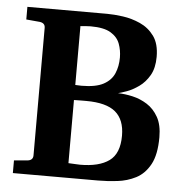

<svg xmlns="http://www.w3.org/2000/svg" viewBox="-47 -670 669 695"><g transform="rotate(5 287.5 -322.0)"><path d="M542 -194.8Q542 -131.8 522.5 -95.9Q502.9 -60.1 471.4 -43.9Q439.9 -27.8 403.8 -23.7Q367.7 -19.5 334 -19.5H24.9V-65.4L73.7 -69.8Q93.8 -71.8 93.8 -89.8V-553.2Q93.8 -570.8 73.7 -573.2L24.9 -577.6V-623.5H314.9Q339.4 -623.5 371.8 -619.1Q404.3 -614.7 435.3 -600.8Q466.3 -586.9 486.6 -559.1Q506.8 -531.2 506.8 -483.9Q506.8 -443.4 491.5 -416.7Q476.1 -390.1 453.9 -374.3Q431.6 -358.4 410.6 -350.8Q389.6 -343.3 378.9 -340.8Q403.8 -340.3 432.1 -334Q460.4 -327.6 485.4 -311.8Q510.3 -295.9 526.1 -267.8Q542 -239.7 542 -194.8ZM374.5 -469.7Q374.5 -496.1 365.7 -519.8Q356.9 -543.5 332.3 -558.3Q307.6 -573.2 259.3 -573.2Q254.4 -573.2 244.6 -572.5Q234.9 -571.8 222.2 -570.8V-356.9Q238.8 -356 244.6 -356Q296.4 -356 324.5 -371.1Q352.5 -386.2 363.5 -412.1Q374.5 -438 374.5 -469.7ZM406.7 -188.5Q406.7 -246.6 373.3 -274.7Q339.8 -302.7 267.1 -302.7Q260.7 -302.7 249.3 -302.7Q237.8 -302.7 222.2 -302.2V-72.8Q234.4 -72.3 248 -71.5Q261.7 -70.8 264.6 -70.8Q333.5 -70.8 370.1 -97.2Q406.7 -123.5 406.7 -188.5Z"/></g></svg>

Font: Annapurna SIL
Style: Bold
Weight: 700
Designer: Peter Martin, Annie Olsen
Foundry: SIL International
Version: Version 2.000